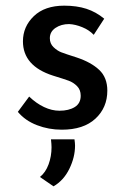

<svg xmlns="http://www.w3.org/2000/svg" viewBox="-20 -449 448 678"><path d="M43 -54 83 -108Q108 -84 135.5 -71Q163 -58 190 -58Q223 -58 244 -71Q265 -84 265 -111Q265 -132 252 -145Q239 -158 222.5 -164Q206 -170 167 -182Q61 -216 61 -303Q61 -355 99.5 -392Q138 -429 207 -429Q251 -429 285 -418Q319 -407 348 -383L311 -326Q295 -343 270.5 -353Q246 -363 224 -364Q196 -364 176 -350.5Q156 -337 156 -314Q156 -295 169 -282.5Q182 -270 196 -264.5Q210 -259 251 -246Q302 -229 330.5 -202Q359 -175 359 -129Q359 -69 317 -30Q275 9 198 9Q152 9 110.5 -7Q69 -23 43 -54ZM121 176Q141 160 151.5 131.5Q162 103 162 71Q162 61 160 43H243Q245 57 245 65Q245 106 225 147Q205 188 169 209Z"/></svg>

Font: Josefin Sans
Style: Regular
Weight: 400
Designer: Santiago Orozco
Foundry: Typemade
Version: Version 2.000